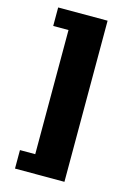

<svg xmlns="http://www.w3.org/2000/svg" viewBox="-128 -782 676 983"><g transform="rotate(15 210.0 -291.0)"><path d="M316 136H54V38H135V-620H54V-718H316Z"/></g></svg>

Font: Montagu Slab 16pt
Style: Bold
Weight: 700
Designer: Florian Karsten
Foundry: Florian Karsten
Version: Version 1.000; ttfautohint (v1.8.3)